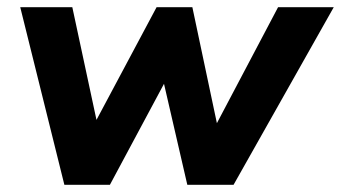

<svg xmlns="http://www.w3.org/2000/svg" viewBox="-20 -511 943 531"><path d="M158 0 36 -491H180L254 -146H229L413 -491H512L585 -146H567L749 -491H903L626 0H498L414 -364H479L284 0Z"/></svg>

Font: Nunito Sans 12pt ExtraLight ExtraBold
Style: Italic
Weight: 800
Italic angle: -9°
Version: Version 3.101;gftools[0.9.27]